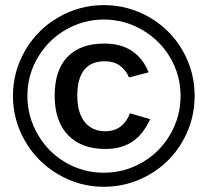

<svg xmlns="http://www.w3.org/2000/svg" viewBox="-20 -718 777 746"><path d="M736.3 -345.2Q736.3 -251 689.5 -168.9Q642.1 -86.4 559.8 -39.3Q477.5 7.8 383.3 7.8Q287.6 7.8 204.6 -41.5Q122.1 -90.8 76.2 -171.9Q30.3 -252.9 30.3 -345.2Q30.3 -439.9 77.6 -521.5Q125 -603.5 207 -650.9Q289.1 -698.2 383.3 -698.2Q478 -698.2 560.5 -650.9Q642.6 -603.5 689.5 -521.7Q736.3 -439.9 736.3 -345.2ZM681.6 -345.2Q681.6 -425.3 641.6 -493.7Q601.6 -562 532.2 -602.1Q462.9 -642.1 383.3 -642.1Q306.6 -642.1 238.3 -604Q169.9 -565.9 128.2 -496.8Q86.4 -427.7 86.4 -345.2Q86.4 -265.6 126.5 -196.3Q166 -127 234.6 -86.9Q303.2 -46.9 383.3 -46.9Q463.4 -46.9 532.7 -86.9Q602.1 -127 641.8 -196.3Q681.6 -265.6 681.6 -345.2ZM389.6 -139.2Q295.4 -139.2 243.9 -193.4Q192.4 -247.6 192.4 -346.2Q192.4 -445.3 242.2 -497.1Q292 -548.8 385.3 -548.8Q511.7 -548.8 557.6 -437L481.4 -417Q468.8 -446.8 445.1 -463.4Q421.4 -480 387.7 -480Q280.3 -480 280.3 -346.2Q280.3 -280.3 309.1 -244.1Q337.9 -208 389.6 -208Q457 -208 485.4 -277.8L563.5 -254.9Q535.2 -193.8 492.7 -166.5Q450.2 -139.2 389.6 -139.2Z"/></svg>

Font: Arimo
Style: Bold Italic
Weight: 700
Italic angle: -12°
Designer: Steve Matteson
Foundry: Monotype Imaging Inc.
Version: Version 1.33